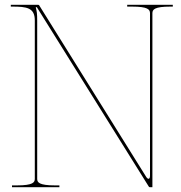

<svg xmlns="http://www.w3.org/2000/svg" viewBox="-20 -780 755 800"><path d="M25 -760V-752.5H31C91 -752.5 125 -748 125 -695V-35C125 -20.5 118.5 -7.5 50 -7.5H30V0H227.5V-7.5H210C141.5 -7.5 135 -20.5 135 -35V-694.5C135 -722.5 133.5 -732 129 -750H133.5L600 -2.5C601 -0.5 603 0 604.5 0H615V-725C615 -740.5 624 -752.5 690 -752.5H700V-760H510V-752.5H530C596 -752.5 605 -740.5 605 -725V-48C605 -39.5 602.5 -35 599 -35C596 -35 592 -38 588.5 -44L143.5 -757.5C143 -758.5 141.5 -760 139.5 -760Z"/></svg>

Font: Znikomit
Style: Regular
Weight: 100
Designer: gluk
Foundry: gluk
Version: Version 0.55